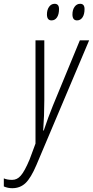

<svg xmlns="http://www.w3.org/2000/svg" viewBox="-97 -740 484 1000"><path d="M147.5 -665Q147.5 -689 158.7 -704.6Q169.9 -720.2 187.5 -720.2Q210.4 -720.2 210.4 -692.9Q210.4 -665.5 200 -649.7Q189.5 -633.8 171.4 -633.8Q147.5 -633.8 147.5 -665ZM280.3 -665Q280.3 -689 291.5 -704.6Q302.7 -720.2 320.3 -720.2Q343.3 -720.2 343.3 -692.9Q343.3 -665.5 332.8 -649.7Q322.3 -633.8 304.2 -633.8Q280.3 -633.8 280.3 -665ZM-33.2 240.2Q-56.6 240.2 -77.1 231V189Q-59.6 196.8 -33.7 196.8Q-7.8 196.8 10.7 175.3Q30.8 153.3 57.1 90.8L87.9 7.8V-529.8H133.8V-217.8Q133.8 -139.2 127.9 -60.1H130.9Q154.3 -130.4 178.2 -189L318.8 -529.8H367.2L92.8 119.1Q64 187 35.9 213.6Q7.8 240.2 -33.2 240.2Z"/></svg>

Font: Open Sans Hebrew Condensed Light
Style: Italic
Weight: 300
Width: 3
Italic angle: -12°
Foundry: Ascender Corporation, Yanek Iontef
Version: Version 2.001;PS 002.001;hotconv 1.0.70;makeotf.lib2.5.58329